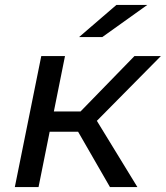

<svg xmlns="http://www.w3.org/2000/svg" viewBox="-20 -757 671 777"><path d="M425 0 296 -224H181L136 0H40L147 -530H243L198 -306H306L524 -530H631L372 -268L536 0ZM300 -607 451 -737H576L394 -607Z"/></svg>

Font: Montserrat Medium
Style: Italic
Weight: 500
Italic angle: -11.3°
Designer: Julieta Ulanovsky
Foundry: Julieta Ulanovsky
Version: Version 9.000; ttfautohint (v1.8.4.7-5d5b)